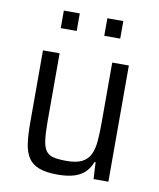

<svg xmlns="http://www.w3.org/2000/svg" viewBox="-80 -758 686 830"><g transform="rotate(10 263.0 -343.5)"><path d="M228 8Q179 8 148 -3.5Q117 -15 101 -39Q85 -63 79.5 -100Q74 -137 74 -189V-510H147V-213Q147 -161 151 -130Q155 -99 166.5 -83Q178 -67 200 -62Q222 -57 257 -57Q300 -57 324.5 -69.5Q349 -82 360.5 -106Q372 -130 375 -165Q378 -200 378 -246V-510H451V0H386L382 -73H377Q368 -48 350 -29.5Q332 -11 302.5 -1.5Q273 8 228 8ZM133 -618V-695H203V-618ZM324 -618V-695H394V-618Z"/></g></svg>

Font: Saira SemiCondensed
Style: Regular
Weight: 400
Width: 4
Designer: Hector Gatti with collaboration of the Omnibus-Type team
Foundry: Omnibus-Type
Version: Version 1.101